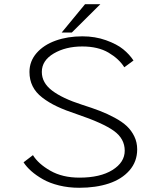

<svg xmlns="http://www.w3.org/2000/svg" viewBox="-20 -878 750 909"><path d="M272 -724 382.5 -858H455L320 -724ZM355 11Q304.5 11 259.8 0Q215 -11 182.8 -29.5Q150.5 -48 128 -68Q105.5 -88 91.5 -109.5L136 -143.5Q161 -102.5 218.2 -69.8Q275.5 -37 356 -37Q454.5 -37 512.5 -73.2Q570.5 -109.5 570.5 -164.5Q570.5 -221.5 519 -258.5Q467.5 -295.5 345 -337Q289 -355.5 250.2 -373.8Q211.5 -392 180.5 -415.8Q149.5 -439.5 134.5 -469.8Q119.5 -500 119.5 -537.5Q119.5 -588 153.2 -626.8Q187 -665.5 243.8 -685.8Q300.5 -706 370 -706Q430.5 -706 482 -687.5Q533.5 -669 563.2 -644.8Q593 -620.5 612 -591.5L568.5 -559.5Q543.5 -599.5 493.8 -628.8Q444 -658 369.5 -658Q291 -658 234.5 -624.8Q178 -591.5 178 -537.5Q178 -486 226.8 -449Q275.5 -412 367.5 -382.5Q416.5 -367 452.2 -353.2Q488 -339.5 523.2 -320.5Q558.5 -301.5 580.5 -280.8Q602.5 -260 616 -232Q629.5 -204 629.5 -171Q629.5 -113 593 -71.2Q556.5 -29.5 495.2 -9.2Q434 11 355 11Z"/></svg>

Font: League Mono UltraLight
Style: Regular
Weight: 200
Width: 6
Designer: Tyler Finck
Foundry: The League of Moveable Type / Tyler Finck
Version: Version 2.210